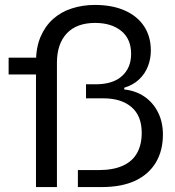

<svg xmlns="http://www.w3.org/2000/svg" viewBox="-20 -759 712 779"><path d="M126 0V-507Q126 -566 144.5 -609.5Q163 -653 195.5 -682Q228 -711 272 -725Q316 -739 365 -739Q435 -739 486 -716.5Q537 -694 564.5 -652.5Q592 -611 592 -554Q592 -520 580 -489.5Q568 -459 544 -436.5Q520 -414 484 -403V-396Q531 -391 566 -367Q601 -343 621 -303.5Q641 -264 641 -213Q641 -148 612.5 -100Q584 -52 529 -26Q474 0 392 0H296V-69H381Q439 -69 478 -86.5Q517 -104 536 -138Q555 -172 555 -220Q555 -289 513.5 -324.5Q472 -360 400 -360H329V-417H368Q438 -417 475 -450.5Q512 -484 512 -540Q512 -601 472 -633.5Q432 -666 366 -666Q291 -666 251 -623.5Q211 -581 211 -504V0ZM15 -457V-525H173V-457Z"/></svg>

Font: Mona Sans SemiExpanded
Style: Regular
Weight: 400
Width: 6
Designer: Deni Anggara
Foundry: GitHub
Version: Version 2.000